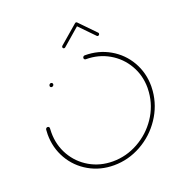

<svg xmlns="http://www.w3.org/2000/svg" viewBox="-124 -776 814 878"><g transform="rotate(-20 283.0 -337.0)"><path d="M129.3 -441.5Q129.3 -445.9 132.2 -449.1Q135.2 -452.2 139.3 -452.2Q143 -452.2 145.4 -449.8Q147.8 -447.4 147.8 -443.7Q147.8 -439.6 144.6 -436.7Q141.5 -433.7 137.4 -433.7Q133.7 -433.7 131.5 -435.9Q129.3 -438.1 129.3 -441.5ZM318.1 -508.5Q318.1 -512.6 321.1 -515.6Q324.1 -518.5 328.1 -518.5Q394.8 -518.5 449.3 -487.2Q503.7 -455.9 534.8 -401.9Q565.9 -347.8 565.9 -282.2Q565.9 -271.1 564.8 -259.3Q558.5 -188.9 518.5 -129.3Q478.5 -69.6 415.9 -34.8Q353.3 0 283 0Q216.3 0 161.9 -31.3Q107.4 -62.6 76.3 -116.7Q45.2 -170.7 45.2 -236.3Q45.2 -247.8 46.3 -259.3Q46.7 -263 49.4 -265.7Q52.2 -268.5 56.3 -268.5Q60 -268.5 62.6 -265.9Q65.2 -263.3 64.8 -259.3Q64.1 -252.2 64.1 -238.1Q64.1 -177.4 93 -127Q121.9 -76.7 172.2 -47.6Q222.6 -18.5 284.4 -18.5Q350 -18.5 408.1 -50.9Q466.3 -83.3 503.5 -138.5Q540.7 -193.7 546.3 -259.3Q547.4 -270.4 547.4 -280.7Q547.4 -341.5 518.3 -391.7Q489.3 -441.9 438.9 -470.9Q388.5 -500 326.7 -500Q323 -500 320.6 -502.4Q318.1 -504.8 318.1 -508.5ZM341.9 -673.7Q344.8 -673.7 346.9 -671.7Q348.9 -669.6 348.9 -666.7Q348.9 -663 346.3 -660.4L257 -583.3Q254.4 -581.1 251.5 -581.1Q248.5 -581.1 246.5 -583.1Q244.4 -585.2 244.4 -588.1Q244.4 -591.9 247 -594.4L336.7 -671.5Q338.9 -673.7 341.9 -673.7ZM347.4 -671.1 421.9 -594.4Q423.7 -592.6 423.7 -590Q423.7 -586.3 421.3 -583.7Q418.9 -581.1 415.2 -581.1Q412.2 -581.1 410.4 -583.3L335.9 -660Z"/></g></svg>

Font: 26F Galaxy Sans Hairline
Style: Italic
Weight: 50
Italic angle: -5°
Designer: C₂₉H₂₅N₃O₅
Version: Version 1.200